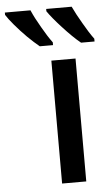

<svg xmlns="http://www.w3.org/2000/svg" viewBox="-155 -803 488 839"><g transform="rotate(-5 88.5 -383.0)"><path d="M80.1 -766.1V-755.9C101.6 -723.1 175.3 -640.6 219.2 -606H278.3V-618.2C264.2 -637.2 249 -661.1 232.9 -689.5C216.3 -717.8 202.6 -743.2 191.9 -766.1ZM-101.1 -766.1V-755.9C-94.2 -744.6 -82.5 -729 -66.4 -710C-50.3 -690.9 -32.7 -671.9 -13.7 -652.8C5.9 -633.8 22.9 -618.2 38.1 -606H96.2V-618.2C82 -637.2 66.9 -661.1 50.8 -689.5C34.2 -717.8 21 -743.2 11.2 -766.1ZM189 -539.1H83V0H189Z"/></g></svg>

Font: Noto Reveo Sans
Style: Regular
Weight: 500
Designer: Monotype Design Team
Foundry: Monotype Imaging Inc.
Version: Version 2.007